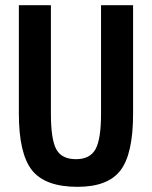

<svg xmlns="http://www.w3.org/2000/svg" viewBox="-20 -710 588 743"><path d="M495 -690V-270Q495 -115 446.5 -51Q398 13 280 13Q155 13 104 -51Q53 -115 53 -270V-690H177V-270Q177 -170 198 -132Q219 -94 274 -94Q328 -94 349.5 -132.5Q371 -171 371 -270V-690Z"/></svg>

Font: Exo 2 Semi Bold Condensed
Style: Regular
Weight: 600
Width: 3
Designer: Natanael Gama
Version: Version 1.001;PS 001.001;hotconv 1.0.70;makeotf.lib2.5.58329